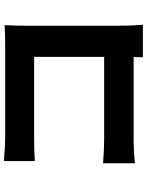

<svg xmlns="http://www.w3.org/2000/svg" viewBox="100 -848 776 1017"><g transform="rotate(-90 488.5 -339.0)"><path d="M273.4 -700.2H771.5Q820.3 -700.2 864.3 -703.1Q861.3 -632.8 861.3 -604.5V-97.7Q861.3 -34.2 866.2 29.3H694.3L695.3 -19.5H266.6Q194.3 -19.5 132.8 -12.7V-181.6Q209 -175.8 261.7 -175.8H696.3V-546.9H273.4Q205.1 -546.9 144.5 -543V-707Q212.9 -700.2 273.4 -700.2Z"/></g></svg>

Font: Min Sans Black
Style: Regular
Weight: 900
Designer: Jinseong-Kim, NotoSansCJK, Nunito
Foundry: Jinseong-Kim
Version: Version 1.000